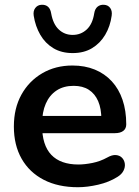

<svg xmlns="http://www.w3.org/2000/svg" viewBox="-20 -773 582 803"><path d="M306 10Q223 10 163 -21Q103 -52 70.5 -109Q38 -166 38 -244Q38 -320 69.5 -377Q101 -434 156.5 -466.5Q212 -499 283 -499Q335 -499 376.5 -482Q418 -465 447.5 -433Q477 -401 492.5 -355.5Q508 -310 508 -253Q508 -235 495.5 -225.5Q483 -216 460 -216H139V-288H420L404 -273Q404 -319 390.5 -350Q377 -381 351.5 -397.5Q326 -414 288 -414Q246 -414 216.5 -394.5Q187 -375 171.5 -339.5Q156 -304 156 -255V-248Q156 -166 194.5 -125.5Q233 -85 308 -85Q334 -85 366.5 -91.5Q399 -98 428 -114Q449 -126 465 -124.5Q481 -123 490.5 -113Q500 -103 502 -88.5Q504 -74 496.5 -59Q489 -44 471 -33Q436 -11 390.5 -0.5Q345 10 306 10ZM284 -551Q237 -551 203 -571.5Q169 -592 148.5 -627.5Q128 -663 121 -707Q118 -727 127.5 -739.5Q137 -752 153 -753Q170 -754 180.5 -745Q191 -736 194 -717Q202 -672 226 -649.5Q250 -627 284 -627Q318 -627 342.5 -649.5Q367 -672 374 -717Q377 -736 388 -745Q399 -754 415 -753Q432 -752 441 -739.5Q450 -727 447 -707Q441 -663 420 -627.5Q399 -592 365 -571.5Q331 -551 284 -551Z"/></svg>

Font: Nunito ExtraLight
Style: Regular
Weight: 200
Designer: Vernon Adams
Foundry: Vernon Adams
Version: Version 3.602